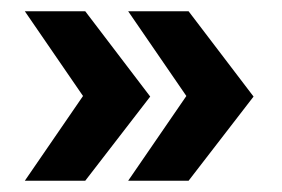

<svg xmlns="http://www.w3.org/2000/svg" viewBox="-20 -377 499 340"><path d="M131 -57H24L127 -207L24 -357H131L246 -206ZM314 -57H207L310 -207L207 -357H314L429 -206Z"/></svg>

Font: Rokkitt
Style: Bold
Weight: 700
Designer: Vernon Adams
Foundry: Vernon Adams
Version: Version 3.103